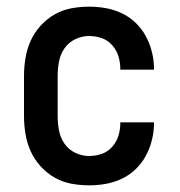

<svg xmlns="http://www.w3.org/2000/svg" viewBox="-20 -548 540 576"><path d="M247 8Q220 8 193.5 3Q167 -2 143.5 -15.5Q120 -29 101.5 -49.5Q83 -70 72 -94.5Q61 -119 56.5 -146Q52 -173 52 -200V-320Q52 -347 56.5 -374Q61 -401 72 -425.5Q83 -450 101.5 -470.5Q120 -491 143.5 -504.5Q167 -518 193.5 -523Q220 -528 247 -528Q273 -528 298 -523.5Q323 -519 346 -508Q369 -497 387.5 -479Q406 -461 418 -438.5Q430 -416 436 -391Q442 -366 442 -341V-339H341V-340Q341 -360 335.5 -378.5Q330 -397 317 -412Q304 -427 285.5 -433.5Q267 -440 247 -440Q226 -440 206 -430.5Q186 -421 173.5 -403Q161 -385 157 -363.5Q153 -342 153 -320V-200Q153 -178 157 -156.5Q161 -135 173.5 -117Q186 -99 206 -89.5Q226 -80 247 -80Q267 -80 285.5 -86.5Q304 -93 317 -108Q330 -123 335.5 -141.5Q341 -160 341 -180V-181H442V-179Q442 -154 436 -129Q430 -104 418 -81.5Q406 -59 387.5 -41Q369 -23 346 -12Q323 -1 298 3.5Q273 8 247 8Z"/></svg>

Font: Iosevka SS18 Semibold
Style: Regular
Weight: 600
Monospace: yes
Designer: Belleve Invis
Foundry: Belleve Invis
Version: Version 25.1.1; ttfautohint (v1.8.4)